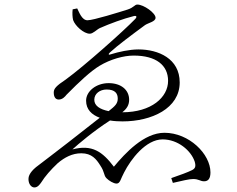

<svg xmlns="http://www.w3.org/2000/svg" viewBox="-20 -773 1040 843"><path d="M364 -684C339 -684 327 -721 319 -736L299 -732C297 -716 298 -697 301 -685C310 -659 348 -625 374 -625C389 -625 404 -643 419 -650C462 -669 522 -691 566 -702C580 -706 583 -699 573 -689C524 -638 350 -483 269 -424C227 -396 216 -384 216 -367C216 -343 227 -336 238 -336C254 -336 265 -348 272 -357C330 -416 379 -461 417 -484C465 -513 523 -529 567 -529C665 -529 718 -487 718 -418C718 -346 645 -280 517 -280C536 -295 547 -311 547 -335C547 -378 512 -408 457 -408C402 -408 358 -372 358 -331C358 -292 383 -269 418 -256L280 -148C232 -110 162 -58 138 -39C108 -14 105 4 105 13C105 36 118 50 131 50C145 50 154 38 161 28C177 2 203 -28 234 -57C264 -82 297 -100 337 -100C383 -100 403 -74 420 -47C441 -16 434 -4 448 10C458 20 478 33 492 33C508 33 510 11 525 -16C554 -73 620 -161 694 -161C761 -161 819 -112 835 -63C841 -42 837 -33 823 -26C805 -17 773 -5 732 9L739 30C779 21 810 13 828 13C853 13 859 23 876 23C895 23 904 10 904 -16C904 -97 810 -190 702 -190C612 -190 530 -101 480 -41C430 -107 384 -140 298 -117C323 -140 390 -197 463 -244C481 -241 500 -240 518 -240C646 -240 769 -297 769 -411C769 -516 675 -556 588 -556C548 -556 500 -545 468 -535C456 -530 454 -535 463 -543C498 -575 556 -618 617 -663C632 -673 663 -678 663 -695C663 -716 611 -753 583 -753C571 -753 568 -740 540 -731C505 -720 390 -684 364 -684ZM457 -285C418 -293 394 -309 394 -335C394 -362 419 -380 448 -380C486 -380 497 -362 497 -340C497 -318 485 -307 457 -285Z"/></svg>

Font: Noto Serif HK Light
Style: Regular
Weight: 300
Designer: Ryoko NISHIZUKA 西塚涼子 (kana & ideographs); Frank Grießhammer (Latin, Greek & Cyrillic); Wenlong ZHANG 张文龙 (bopomofo); San
Foundry: Adobe
Version: Version 2.001;hotconv 1.1.0;makeotfexe 2.6.0